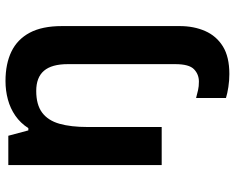

<svg xmlns="http://www.w3.org/2000/svg" viewBox="-96 -498 834 681"><g transform="rotate(-90 320.5 -157.0)"><path d="M399 240Q376 240 353 236.5Q330 233 314 228V122Q329 126 342 129Q355 132 372 132Q398 132 416 114.5Q434 97 434 48V-333Q434 -390 410.5 -417.5Q387 -445 339 -445Q290 -445 262 -424Q234 -403 222.5 -362.5Q211 -322 211 -262V0H76V-544H180L199 -473H207Q225 -501 251 -519Q277 -537 308.5 -545.5Q340 -554 374 -554Q435 -554 478.5 -533Q522 -512 545.5 -468Q569 -424 569 -354V64Q569 114 551.5 154Q534 194 497 217Q460 240 399 240Z"/></g></svg>

Font: Noto Sans Oriya SemiBold
Style: Regular
Weight: 600
Version: Version 2.003